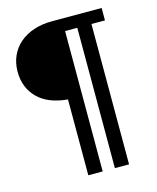

<svg xmlns="http://www.w3.org/2000/svg" viewBox="-107 -776 697 851"><g transform="rotate(-15 241.5 -350.5)"><path d="M379 -644V0H314V-644H258V0H192V-348Q102 -356 55 -403.5Q8 -451 8 -524Q8 -564 23 -597Q38 -630 65 -653Q92 -676 129.5 -688.5Q167 -701 212 -701H441V-644Z"/></g></svg>

Font: Jura
Style: Bold
Weight: 700
Designer: Ed Merritt
Foundry: Ten by Twenty
Version: Version 1.007